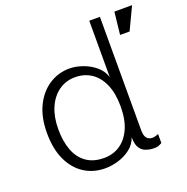

<svg xmlns="http://www.w3.org/2000/svg" viewBox="-127 -818 922 948"><g transform="rotate(-20 333.5 -344.0)"><path d="M611 -582H561L574 -700H667ZM442 -88Q431 -54 402 -31.5Q373 -9 337 1.5Q301 12 268 12Q207 12 159 -18.5Q111 -49 83.5 -107.5Q56 -166 56 -250Q56 -332 84.5 -390.5Q113 -449 161.5 -480.5Q210 -512 268 -512Q301 -512 337 -499.5Q373 -487 402 -463Q431 -439 442 -404V-700H498V-103Q498 -66 518 -55Q538 -44 570 -58V-11Q560 -5 550 -1.5Q540 2 521 1Q502 0 483.5 -7Q465 -14 453.5 -33Q442 -52 442 -88ZM280 -38Q328 -38 364.5 -62.5Q401 -87 422 -134Q443 -181 443 -250Q443 -319 422 -366.5Q401 -414 364.5 -438Q328 -462 280 -462Q231 -462 193.5 -435Q156 -408 135.5 -360Q115 -312 115 -248Q115 -186 132.5 -138.5Q150 -91 187 -64.5Q224 -38 280 -38Z"/></g></svg>

Font: Inclusive Sans Light
Style: Regular
Weight: 300
Designer: Olivia King
Foundry: Olivia King
Version: Version 2.004